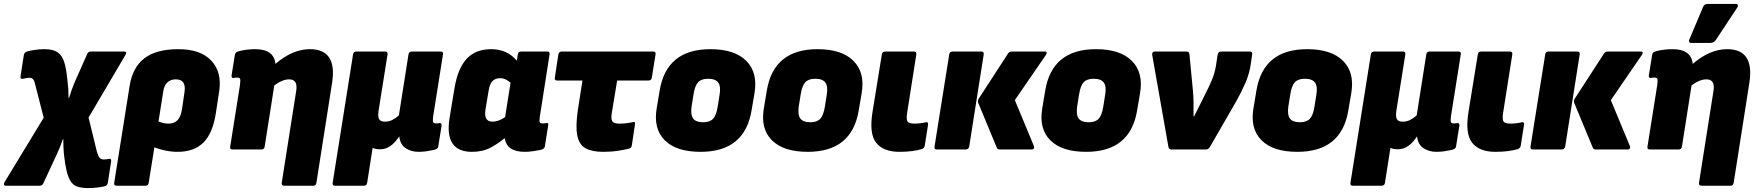

<svg xmlns="http://www.w3.org/2000/svg" viewBox="-75 -763 8967 980"><path d="M374 197Q336 197 312.5 186.5Q289 176 275.5 143Q262 110 254 45L251 21Q250 8 249 -9.5Q248 -27 248 -53H246Q237 -27 230.5 -11Q224 5 212 31L146 173Q140 185 128 185H-45Q-53 185 -54.5 179.5Q-56 174 -52 167L148 -162L105 -330Q101 -350 94.5 -358Q88 -366 75 -366Q67 -366 60 -364.5Q53 -363 43 -361Q27 -358 30 -375L47 -484Q50 -496 63 -500Q80 -505 103.5 -508.5Q127 -512 152 -512Q196 -512 219 -496Q242 -480 252.5 -447Q263 -414 268 -363L270 -345Q272 -332 273.5 -309Q275 -286 275 -262H277Q284 -285 291.5 -306Q299 -327 306 -343L370 -487Q375 -500 389 -500H558Q576 -500 565 -482L377 -163L420 13Q426 34 433.5 42.5Q441 51 454 51Q467 51 480 48Q495 45 492 62L475 172Q472 185 458 188Q419 197 374 197Z M520 185Q505 185 508 170L587 -327Q602 -419 662 -465.5Q722 -512 836 -512Q949 -512 1003.5 -453.5Q1058 -395 1044 -299L1027 -187Q1011 -82 963 -35Q915 12 832 12Q801 12 769 5.5Q737 -1 713 -11L684 170Q682 185 667 185ZM759 -300 734 -143Q761 -132 785 -132Q814 -132 831 -149.5Q848 -167 854 -206L867 -295Q876 -358 822 -358Q796 -358 779.5 -342.5Q763 -327 759 -300Z M1112 0Q1097 0 1100 -15L1150 -330Q1153 -353 1150.5 -360Q1148 -367 1136 -367Q1129 -367 1125.5 -366.5Q1122 -366 1117 -365Q1106 -364 1107 -378L1124 -484Q1126 -492 1130 -495.5Q1134 -499 1146 -502Q1164 -507 1185.5 -509.5Q1207 -512 1228 -512Q1323 -512 1331 -437Q1418 -512 1507 -512Q1647 -512 1620 -340L1540 170Q1537 185 1525 185H1377Q1361 185 1363 170L1437 -300Q1446 -358 1401 -358Q1366 -358 1325 -327L1276 -15Q1274 0 1259 0Z M1635 185Q1620 185 1623 170L1727 -485Q1729 -500 1744 -500H1891Q1905 -500 1903 -485L1857 -196Q1853 -166 1860.5 -154Q1868 -142 1890 -142Q1910 -142 1927 -150.5Q1944 -159 1961 -174L2010 -485Q2012 -500 2027 -500H2174Q2189 -500 2186 -485L2136 -170Q2133 -148 2135.5 -140.5Q2138 -133 2150 -133Q2157 -133 2161 -133.5Q2165 -134 2169 -135Q2180 -136 2179 -122L2162 -16Q2161 -9 2156.5 -5Q2152 -1 2140 2Q2122 6 2102 9Q2082 12 2062 12Q2025 12 1996.5 -6Q1968 -24 1963 -66H1962Q1942 -35 1918 -18Q1894 -1 1865 -1Q1843 -1 1827 -8L1799 170Q1797 185 1782 185Z M2334 12Q2191 12 2220 -163L2245 -314Q2262 -415 2307.5 -463.5Q2353 -512 2432 -512Q2514 -512 2563 -453L2568 -485Q2570 -500 2585 -500H2718Q2733 -500 2730 -485L2680 -165Q2677 -143 2680.5 -138Q2684 -133 2694 -133Q2701 -133 2705 -133.5Q2709 -134 2713 -135Q2726 -138 2723 -122L2706 -16Q2705 -3 2685 2Q2665 6 2644 9Q2623 12 2603 12Q2512 12 2501 -58Q2469 -31 2429 -9.5Q2389 12 2334 12ZM2403 -204Q2393 -142 2439 -142Q2469 -142 2503 -165L2531 -341Q2504 -364 2479 -364Q2453 -364 2438.5 -349Q2424 -334 2419 -300Z M3004 12Q2947 12 2914 -6Q2881 -24 2871.5 -71.5Q2862 -119 2875 -205L2898 -352H2769Q2754 -352 2757 -367L2775 -485Q2778 -500 2792 -500H3259Q3274 -500 3271 -485L3252 -367Q3250 -352 3235 -352H3075L3047 -182Q3043 -154 3051 -143Q3059 -132 3087 -132Q3108 -132 3126 -134.5Q3144 -137 3156 -140Q3169 -143 3166 -128L3150 -21Q3148 -7 3135 -4Q3115 1 3080 6.5Q3045 12 3004 12Z M3501 12Q3377 12 3318 -47Q3259 -106 3277 -211L3292 -301Q3327 -512 3551 -512Q3675 -512 3734.5 -452Q3794 -392 3776 -287L3761 -199Q3726 12 3501 12ZM3514 -139Q3548 -139 3564.5 -156.5Q3581 -174 3588 -217L3598 -280Q3605 -322 3591 -341.5Q3577 -361 3539 -361Q3505 -361 3488.5 -343.5Q3472 -326 3465 -282L3455 -220Q3449 -177 3463 -158Q3477 -139 3514 -139Z M4048 12Q3924 12 3865 -47Q3806 -106 3824 -211L3839 -301Q3874 -512 4098 -512Q4222 -512 4281.5 -452Q4341 -392 4323 -287L4308 -199Q4273 12 4048 12ZM4061 -139Q4095 -139 4111.5 -156.5Q4128 -174 4135 -217L4145 -280Q4152 -322 4138 -341.5Q4124 -361 4086 -361Q4052 -361 4035.5 -343.5Q4019 -326 4012 -282L4002 -220Q3996 -177 4010 -158Q4024 -139 4061 -139Z M4515 12Q4434 12 4397 -34.5Q4360 -81 4379 -195L4426 -485Q4428 -500 4443 -500H4590Q4604 -500 4602 -485L4555 -186Q4550 -153 4557.5 -142.5Q4565 -132 4593 -132Q4608 -132 4623.5 -134Q4639 -136 4651 -139Q4663 -142 4662 -127L4645 -19Q4642 -6 4630 -2Q4610 4 4581.5 8Q4553 12 4515 12Z M5029 0Q5016 0 5013 -9L4918 -238Q4914 -249 4921 -260L5071 -491Q5077 -500 5089 -500H5257Q5267 -500 5267.5 -495Q5268 -490 5263 -482L5105 -252L5202 -18Q5205 -11 5202 -5.5Q5199 0 5191 0ZM4707 0Q4693 0 4695 -15L4770 -485Q4772 -500 4787 -500H4934Q4948 -500 4946 -485L4872 -15Q4869 0 4854 0Z M5469 12Q5345 12 5286 -47Q5227 -106 5245 -211L5260 -301Q5295 -512 5519 -512Q5643 -512 5702.5 -452Q5762 -392 5744 -287L5729 -199Q5694 12 5469 12ZM5482 -139Q5516 -139 5532.5 -156.5Q5549 -174 5556 -217L5566 -280Q5573 -322 5559 -341.5Q5545 -361 5507 -361Q5473 -361 5456.5 -343.5Q5440 -326 5433 -282L5423 -220Q5417 -177 5431 -158Q5445 -139 5482 -139Z M5904 0Q5892 0 5889 -12L5806 -483Q5804 -500 5820 -500H5981Q5994 -500 5996 -487L6014 -299Q6017 -267 6017 -234Q6017 -201 6017 -169H6020Q6028 -186 6037.5 -204Q6047 -222 6055 -239L6078 -285Q6096 -320 6110.5 -354.5Q6125 -389 6131 -425L6140 -484Q6144 -500 6156 -500H6305Q6319 -500 6316 -483L6309 -435Q6302 -387 6282 -340.5Q6262 -294 6235 -246L6100 -12Q6092 0 6081 0Z M6547 12Q6423 12 6364 -47Q6305 -106 6323 -211L6338 -301Q6373 -512 6597 -512Q6721 -512 6780.5 -452Q6840 -392 6822 -287L6807 -199Q6772 12 6547 12ZM6560 -139Q6594 -139 6610.5 -156.5Q6627 -174 6634 -217L6644 -280Q6651 -322 6637 -341.5Q6623 -361 6585 -361Q6551 -361 6534.5 -343.5Q6518 -326 6511 -282L6501 -220Q6495 -177 6509 -158Q6523 -139 6560 -139Z M6830 185Q6815 185 6818 170L6922 -485Q6924 -500 6939 -500H7086Q7100 -500 7098 -485L7052 -196Q7048 -166 7055.5 -154Q7063 -142 7085 -142Q7105 -142 7122 -150.5Q7139 -159 7156 -174L7205 -485Q7207 -500 7222 -500H7369Q7384 -500 7381 -485L7331 -170Q7328 -148 7330.5 -140.5Q7333 -133 7345 -133Q7352 -133 7356 -133.5Q7360 -134 7364 -135Q7375 -136 7374 -122L7357 -16Q7356 -9 7351.5 -5Q7347 -1 7335 2Q7317 6 7297 9Q7277 12 7257 12Q7220 12 7191.5 -6Q7163 -24 7158 -66H7157Q7137 -35 7113 -18Q7089 -1 7060 -1Q7038 -1 7022 -8L6994 170Q6992 185 6977 185Z M7557 12Q7476 12 7439 -34.5Q7402 -81 7421 -195L7468 -485Q7470 -500 7485 -500H7632Q7646 -500 7644 -485L7597 -186Q7592 -153 7599.5 -142.5Q7607 -132 7635 -132Q7650 -132 7665.5 -134Q7681 -136 7693 -139Q7705 -142 7704 -127L7687 -19Q7684 -6 7672 -2Q7652 4 7623.5 8Q7595 12 7557 12Z M8071 0Q8058 0 8055 -9L7960 -238Q7956 -249 7963 -260L8113 -491Q8119 -500 8131 -500H8299Q8309 -500 8309.5 -495Q8310 -490 8305 -482L8147 -252L8244 -18Q8247 -11 8244 -5.5Q8241 0 8233 0ZM7749 0Q7735 0 7737 -15L7812 -485Q7814 -500 7829 -500H7976Q7990 -500 7988 -485L7914 -15Q7911 0 7896 0Z M8346 0Q8331 0 8334 -15L8384 -330Q8387 -353 8384.5 -360Q8382 -367 8370 -367Q8363 -367 8359.5 -366.5Q8356 -366 8351 -365Q8340 -364 8341 -378L8358 -484Q8360 -492 8364 -495.5Q8368 -499 8380 -502Q8398 -507 8419.5 -509.5Q8441 -512 8462 -512Q8557 -512 8565 -437Q8652 -512 8741 -512Q8881 -512 8854 -340L8774 170Q8771 185 8759 185H8611Q8595 185 8597 170L8671 -300Q8680 -358 8635 -358Q8600 -358 8559 -327L8510 -15Q8508 0 8493 0ZM8556 -544Q8548 -544 8546.5 -549.5Q8545 -555 8548 -562L8618 -728Q8622 -737 8628 -740Q8634 -743 8642 -743H8785Q8793 -743 8795 -737Q8797 -731 8792 -724L8683 -559Q8673 -544 8655 -544Z"/></svg>

Font: Sofia Sans ExtraBlack
Style: Italic
Weight: 1000
Italic angle: -9°
Designer: Botio Nikoltchev, Ani Petrova
Foundry: lettersoup
Version: Version 4.100; ttfautohint (v1.8.4.7-5d5b)